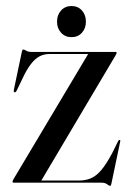

<svg xmlns="http://www.w3.org/2000/svg" viewBox="-20 -607 432 638"><path d="M364 -423 115.5 -4 102 -7H241Q263.5 -7 281.2 -14.2Q299 -21.5 316 -41.2Q333 -61 353 -98.5L373 -139Q374.5 -141 375.8 -141.8Q377 -142.5 378 -142Q379.5 -141.5 379.8 -139.8Q380 -138 379 -134.5L350 4Q349 8 348.2 9.2Q347.5 10.5 346 10.5Q342.5 10.5 335.8 5.2Q329 0 317 0H25Q23.5 0 22.5 -0.8Q21.5 -1.5 21.5 -2.5Q21.5 -4 22.2 -5.8Q23 -7.5 24.5 -11L275 -431L290.5 -427.5H144Q126.5 -427.5 111.8 -420Q97 -412.5 82.8 -394.2Q68.5 -376 54 -344.5L35 -305Q33.5 -302.5 32 -301.2Q30.5 -300 28.5 -300.5Q26.5 -300.5 26 -302.5Q25.5 -304.5 26 -308.5L52.5 -434.5Q53.5 -439 54.5 -440.8Q55.5 -442.5 57 -442.5Q61 -442.5 67.2 -438.5Q73.5 -434.5 84.5 -434.5H364Q365.5 -434.5 366.5 -434Q367.5 -433.5 367.5 -431.5Q367.5 -430.5 366.8 -428.5Q366 -426.5 364 -423ZM217.5 -483.5Q196.5 -483.5 183 -498.2Q169.5 -513 169.5 -535Q169.5 -557.5 183 -572.2Q196.5 -587 217.5 -587Q239 -587 252.2 -572.2Q265.5 -557.5 265.5 -535Q265.5 -513 252.2 -498.2Q239 -483.5 217.5 -483.5Z"/></svg>

Font: Fraunces 120pt
Style: Regular
Weight: 400
Version: Version 1.000;[b76b70a41]